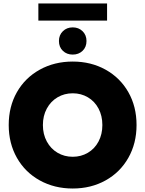

<svg xmlns="http://www.w3.org/2000/svg" viewBox="-20 -1067 833 1101"><path d="M30 -350Q30 -456 77 -538.5Q124 -621 208 -667.5Q292 -714 397 -714Q502 -714 585.5 -667.5Q669 -621 716 -538.5Q763 -456 763 -350Q763 -245 716 -162Q669 -79 585.5 -32.5Q502 14 397 14Q292 14 208 -32.5Q124 -79 77 -162Q30 -245 30 -350ZM567 -350Q567 -403 545 -444.5Q523 -486 484 -509Q445 -532 397 -532Q349 -532 310 -509Q271 -486 248.5 -444.5Q226 -403 226 -350Q226 -297 248.5 -255.5Q271 -214 310 -191Q349 -168 397 -168Q445 -168 484 -191Q523 -214 545 -255.5Q567 -297 567 -350ZM318 -832Q318 -866 340.5 -888Q363 -910 397 -910Q431 -910 453.5 -888Q476 -866 476 -832Q476 -797 453.5 -775.5Q431 -754 397 -754Q363 -754 340.5 -775.5Q318 -797 318 -832ZM200 -1047H594V-949H200Z"/></svg>

Font: Chess Sans ExtraBold
Style: Regular
Weight: 800
Designer: Wolf Bōese
Foundry: Wolf Bōese
Version: Version 7.223